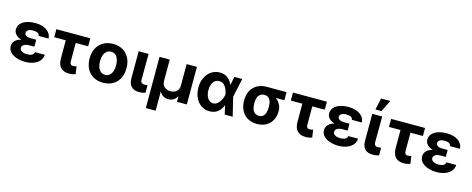

<svg xmlns="http://www.w3.org/2000/svg" viewBox="-40 -1593 6434 2617"><g transform="rotate(15 3177.0 -285.0)"><path d="M348.2 -278V-222.4H273.6Q246.2 -222.4 223.9 -215.4Q201.5 -208.3 187.5 -193.8Q173.4 -179.4 173.4 -158.4Q173.4 -141.7 185.4 -127.6Q197.4 -113.4 220 -105.1Q242.6 -96.8 273.9 -96.8Q322.7 -96.8 347.5 -111.1Q372.4 -125.4 376.1 -153.2H514.3Q512.3 -102.2 480.2 -65.3Q448.1 -28.5 395.8 -9.4Q343.5 9.8 281 9.8Q211.8 9.8 155.5 -9.5Q99.3 -28.7 67.1 -63.7Q34.8 -98.6 34.8 -144.7Q34.8 -183.8 56.9 -213.7Q78.9 -243.5 125.6 -260.8Q172.2 -278 243.3 -278ZM43.5 -384.2Q44 -432.5 74.3 -467.1Q104.6 -501.7 157.7 -519.4Q210.8 -537.1 280.2 -537.1Q342.9 -537.1 393.5 -518.2Q444.1 -499.3 474 -463.8Q503.8 -428.3 506.2 -379.4H366.4Q363.5 -405.5 339.2 -418.5Q314.8 -431.4 273 -431.4Q245 -431.4 224.5 -423.6Q204 -415.8 193.5 -402.8Q183 -389.8 182.5 -373.1Q183 -348.8 207.1 -334.5Q231.2 -320.2 273.6 -320.2H348.2V-257.2H243.3Q177.5 -257.2 132.7 -275.2Q88 -293.1 66 -321.8Q44 -350.4 43.5 -384.2Z M1055.3 -417.2H576.4V-530.3H1055.3ZM879.5 -530.3V-159.7Q879.5 -139 885.1 -127Q890.7 -115 900.6 -110.4Q910.5 -105.8 925.6 -105.8Q940.1 -105.8 951.5 -108Q962.9 -110.2 973.1 -113.3L988.4 -6Q964.7 2.5 944.5 6.1Q924.3 9.8 896.9 9.8Q821.3 9.8 780.2 -33Q739.1 -75.7 739.1 -160.3V-530.3Z M1116.8 -263.2Q1116.8 -345.3 1148.5 -407Q1180.1 -468.8 1239.2 -502.9Q1298.2 -537.1 1377.3 -537.1Q1456.3 -537.1 1515.4 -502.9Q1574.5 -468.8 1606 -407Q1637.4 -345.3 1637.4 -263.2Q1637.4 -182.2 1606 -120.2Q1574.5 -58.2 1515.4 -24Q1456.3 10.2 1377.3 10.2Q1298.2 10.2 1239.2 -24Q1180.1 -58.2 1148.5 -120.2Q1116.8 -182.2 1116.8 -263.2ZM1490.4 -264.4Q1490.4 -311.3 1477.7 -348.1Q1465.1 -385 1439.9 -406Q1414.7 -427 1378.4 -427Q1341.5 -427 1315.6 -406Q1289.6 -385 1276.4 -348.4Q1263.3 -311.9 1263.3 -264.4Q1263.3 -216.9 1276.4 -180.2Q1289.6 -143.6 1315.6 -122.6Q1341.5 -101.6 1378.4 -101.6Q1414.7 -101.6 1439.9 -122.6Q1465.1 -143.6 1477.7 -180.5Q1490.4 -217.4 1490.4 -264.4Z M1877.8 -530.3 1875.7 -164.9Q1876.3 -144.6 1882.6 -132.8Q1888.9 -121 1901.2 -116.1Q1913.5 -111.3 1932.3 -111.3Q1947.3 -111.3 1966 -113.4Q1971.3 -114.2 1974 -114.2V-7.4Q1953.9 -1.2 1932.3 2.5Q1910.6 6.3 1887.1 6.3Q1816.1 6.3 1777 -31.1Q1738 -68.4 1737.4 -147.9V-530.3Z M2032 -530.3H2176.2V-226.1Q2176.2 -194 2191.2 -168.8Q2206.3 -143.5 2233.4 -129.6Q2260.6 -115.7 2295.4 -115.7Q2331 -115.7 2358.1 -129.6Q2385.2 -143.5 2400.2 -168.8Q2415.3 -194 2414.7 -226.1V-530.3H2559.5V0H2420.2V-75.8H2415.9Q2399.8 -41.4 2368 -22.2Q2336.2 -3 2295.3 -3Q2254.8 -3 2222.7 -22.2Q2190.7 -41.4 2174.6 -75.8H2170.7V192.6H2032Z M2651.7 -265.6Q2651.7 -344.7 2682.2 -406.5Q2712.6 -468.3 2765.2 -502.7Q2817.8 -537.1 2882.3 -537.1Q2946.6 -537.1 2992.7 -504Q3038.8 -470.9 3061.9 -411.9H3105.1L3141.3 -266.6L3206.4 0H3094L3033.4 -266.6Q3021 -332.4 2990.6 -377Q2960.3 -421.6 2905.3 -421.6Q2871 -421.6 2845.4 -402.2Q2819.8 -382.8 2805.9 -347.4Q2792.1 -311.9 2792.1 -265.9Q2792.1 -220.3 2805.8 -184.3Q2819.6 -148.3 2844.2 -127.6Q2868.8 -107 2900.6 -107Q2935.9 -107 2963.5 -130.9Q2991.1 -154.8 3008.2 -190.3Q3025.3 -225.8 3033.4 -263.7L3088.8 -530.3H3199.6L3141.3 -263.7L3105.1 -121.2H3063.6Q3040.8 -61 2994.6 -25.1Q2948.4 10.7 2880.1 10.7Q2814.2 10.3 2761.9 -24.8Q2709.7 -60 2680.7 -122.8Q2651.7 -185.5 2651.7 -265.6Z M3548.6 -513.7Q3554.9 -511.6 3561.3 -505.7Q3567.8 -499.7 3575 -491.2Q3582.9 -478.6 3591.5 -468.8Q3600.1 -459 3613.1 -449.8Q3626.2 -440.5 3643.2 -435.1Q3681.8 -422.4 3715.9 -393.7Q3750 -365 3770.8 -325.6Q3791.6 -286.2 3791.6 -242.2V-232.4Q3791.6 -164 3763 -108.9Q3734.3 -53.7 3680.1 -22Q3625.8 9.8 3550.5 9.8Q3472.5 9.8 3415.6 -24.1Q3358.7 -58 3329 -117.1Q3299.3 -176.2 3299.3 -251V-262.7Q3299.3 -335.1 3328.8 -391.9Q3358.3 -448.8 3414.9 -481.2Q3471.5 -513.7 3548.6 -513.7ZM3550.5 -104.4Q3585.5 -104.4 3607.1 -123.8Q3628.6 -143.2 3638.1 -175.8Q3647.5 -208.5 3647.5 -251V-262.7Q3647.5 -302.7 3638.1 -332.9Q3628.6 -363.1 3606.6 -381.3Q3584.5 -399.5 3548.6 -399.5Q3512.4 -399.5 3488.7 -381.3Q3465 -363.1 3454.2 -332.6Q3443.4 -302.1 3443.4 -262.7V-251Q3443.4 -208.5 3453.9 -175.8Q3464.4 -143.2 3488.3 -123.8Q3512.2 -104.4 3550.5 -104.4ZM3828.9 -399.5H3548.6V-513.7H3828.9Z M4393.7 -417.2H3914.8V-530.3H4393.7ZM4217.9 -530.3V-159.7Q4217.9 -139 4223.5 -127Q4229.1 -115 4239 -110.4Q4248.9 -105.8 4264 -105.8Q4278.4 -105.8 4289.9 -108Q4301.3 -110.2 4311.5 -113.3L4326.8 -6Q4303.1 2.5 4282.9 6.1Q4262.7 9.8 4235.3 9.8Q4159.7 9.8 4118.6 -33Q4077.5 -75.7 4077.5 -160.3V-530.3Z M4768.6 -278V-222.4H4694.1Q4666.6 -222.4 4644.3 -215.4Q4621.9 -208.3 4607.9 -193.8Q4593.8 -179.4 4593.8 -158.4Q4593.8 -141.7 4605.8 -127.6Q4617.8 -113.4 4640.4 -105.1Q4663 -96.8 4694.3 -96.8Q4743.1 -96.8 4768 -111.1Q4792.8 -125.4 4796.5 -153.2H4934.7Q4932.7 -102.2 4900.6 -65.3Q4868.5 -28.5 4816.2 -9.4Q4763.9 9.8 4701.4 9.8Q4632.2 9.8 4576 -9.5Q4519.7 -28.7 4487.5 -63.7Q4455.2 -98.6 4455.2 -144.7Q4455.2 -183.8 4477.3 -213.7Q4499.3 -243.5 4546 -260.8Q4592.6 -278 4663.7 -278ZM4463.9 -384.2Q4464.4 -432.5 4494.7 -467.1Q4525 -501.7 4578.1 -519.4Q4631.2 -537.1 4700.6 -537.1Q4763.3 -537.1 4813.9 -518.2Q4864.5 -499.3 4894.4 -463.8Q4924.2 -428.3 4926.6 -379.4H4786.8Q4783.9 -405.5 4759.6 -418.5Q4735.2 -431.4 4693.4 -431.4Q4665.4 -431.4 4644.9 -423.6Q4624.4 -415.8 4613.9 -402.8Q4603.4 -389.8 4602.9 -373.1Q4603.4 -348.8 4627.5 -334.5Q4651.7 -320.2 4694.1 -320.2H4768.6V-257.2H4663.7Q4597.9 -257.2 4553.1 -275.2Q4508.4 -293.1 4486.4 -321.8Q4464.4 -350.4 4463.9 -384.2Z M5174.2 -530.3 5172.1 -164.9Q5172.7 -144.6 5179 -132.8Q5185.3 -121 5197.6 -116.1Q5209.8 -111.3 5228.7 -111.3Q5243.7 -111.3 5262.4 -113.4Q5267.7 -114.2 5270.4 -114.2V-7.4Q5250.3 -1.2 5228.7 2.5Q5207 6.3 5183.5 6.3Q5112.5 6.3 5073.4 -31.1Q5034.4 -68.4 5033.8 -147.9V-530.3ZM5095.9 -763.1H5226L5145 -599.2H5059.8Z M5778.9 -417.2H5300V-530.3H5778.9ZM5603.1 -530.3V-159.7Q5603.1 -139 5608.7 -127Q5614.3 -115 5624.2 -110.4Q5634.1 -105.8 5649.2 -105.8Q5663.7 -105.8 5675.1 -108Q5686.6 -110.2 5696.7 -113.3L5712 -6Q5688.3 2.5 5668.1 6.1Q5648 9.8 5620.5 9.8Q5544.9 9.8 5503.8 -33Q5462.7 -75.7 5462.7 -160.3V-530.3Z M6153.8 -278V-222.4H6079.3Q6051.9 -222.4 6029.5 -215.4Q6007.1 -208.3 5993.1 -193.8Q5979.1 -179.4 5979.1 -158.4Q5979.1 -141.7 5991.1 -127.6Q6003 -113.4 6025.6 -105.1Q6048.2 -96.8 6079.5 -96.8Q6128.3 -96.8 6153.2 -111.1Q6178.1 -125.4 6181.8 -153.2H6320Q6318 -102.2 6285.9 -65.3Q6253.7 -28.5 6201.5 -9.4Q6149.2 9.8 6086.7 9.8Q6017.4 9.8 5961.2 -9.5Q5905 -28.7 5872.7 -63.7Q5840.5 -98.6 5840.5 -144.7Q5840.5 -183.8 5862.5 -213.7Q5884.6 -243.5 5931.2 -260.8Q5977.9 -278 6049 -278ZM5849.1 -384.2Q5849.7 -432.5 5880 -467.1Q5910.3 -501.7 5963.4 -519.4Q6016.5 -537.1 6085.8 -537.1Q6148.6 -537.1 6199.2 -518.2Q6249.8 -499.3 6279.6 -463.8Q6309.5 -428.3 6311.9 -379.4H6172Q6169.2 -405.5 6144.8 -418.5Q6120.5 -431.4 6078.7 -431.4Q6050.7 -431.4 6030.2 -423.6Q6009.7 -415.8 5999.2 -402.8Q5988.7 -389.8 5988.1 -373.1Q5988.7 -348.8 6012.8 -334.5Q6036.9 -320.2 6079.3 -320.2H6153.8V-257.2H6049Q5983.2 -257.2 5938.4 -275.2Q5893.6 -293.1 5871.7 -321.8Q5849.7 -350.4 5849.1 -384.2Z"/></g></svg>

Font: Pretendard Std Variable
Style: Regular
Weight: 400
Designer: Base glyphs from Inter by Rasmus Andersson; Hangeul glyphs from Noto Sans CJK(Source Han Sans) by Jang Soo-young and Kan
Foundry: Kil Hyung-jin
Version: Version 1.309;Glyphs 3.2 (3225)